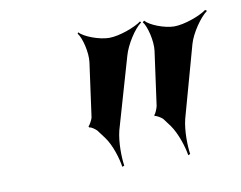

<svg xmlns="http://www.w3.org/2000/svg" viewBox="-49 -838 575 459"><g transform="rotate(-10 239.0 -608.5)"><path d="M395 -750C371 -750 336 -764 326 -776L322 -773C332 -761 341 -724 338 -701L320 -570C319 -565 314 -552 311 -550V-547C315 -548 327 -540 330 -537L345 -517C360 -496 371 -461 374 -441L379 -443C376 -463 375 -500 382 -528L430 -701C437 -726 461 -761 478 -773L474 -776C458 -764 419 -750 395 -750ZM237 -750C213 -750 176 -764 166 -776L164 -773C174 -761 183 -724 180 -701L162 -570C161 -565 154 -552 151 -550L153 -547C157 -548 167 -540 170 -537L185 -517C201 -496 211 -461 214 -441L219 -443C216 -463 215 -500 222 -528L272 -701C279 -726 301 -761 318 -773L316 -776C300 -764 261 -750 237 -750Z"/></g></svg>

Font: Asimov
Style: EdgeWideIt
Weight: 500
Designer: Google
Version: Version 2.000980: 2014